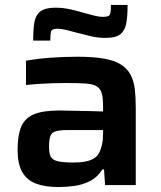

<svg xmlns="http://www.w3.org/2000/svg" viewBox="-20 -747 648 775"><path d="M215 8Q162 8 125 -6Q88 -20 69.5 -53Q51 -86 51 -142Q51 -201 65.5 -235.5Q80 -270 116.5 -285.5Q153 -301 219 -301Q229 -301 249 -300.5Q269 -300 295 -299.5Q321 -299 347.5 -298.5Q374 -298 396 -297V-317Q396 -352 390.5 -371Q385 -390 369.5 -399Q354 -408 324 -410Q294 -412 246 -412Q222 -412 190.5 -411Q159 -410 130 -408Q101 -406 85 -404V-502Q130 -510 183.5 -514Q237 -518 292 -518Q356 -518 399 -510.5Q442 -503 468 -486.5Q494 -470 507 -445.5Q520 -421 524 -388Q528 -355 528 -312V0H404L400 -63H393Q374 -32 344 -16.5Q314 -1 280 3.5Q246 8 215 8ZM278 -91Q303 -91 322.5 -94.5Q342 -98 356.5 -106Q371 -114 379 -128Q387 -143 391.5 -162.5Q396 -182 396 -208V-222H255Q223 -222 206 -217.5Q189 -213 183.5 -198.5Q178 -184 178 -155Q178 -128 185 -114.5Q192 -101 213.5 -96Q235 -91 278 -91ZM114 -583Q114 -626 118.5 -655.5Q123 -685 142.5 -700.5Q162 -716 204 -716Q234 -716 263 -709.5Q292 -703 319 -695Q341 -689 360 -684Q379 -679 397 -679Q420 -679 424 -689.5Q428 -700 428 -727H495Q495 -684 490 -654.5Q485 -625 466.5 -609.5Q448 -594 406 -594Q374 -594 346 -601Q318 -608 290 -615Q268 -621 248 -626Q228 -631 212 -631Q190 -631 186.5 -620.5Q183 -610 183 -583Z"/></svg>

Font: Saira SemiExpanded SemiBold
Style: Regular
Weight: 600
Width: 6
Designer: Hector Gatti with collaboration of the Omnibus-Type team
Foundry: Omnibus-Type
Version: Version 1.101